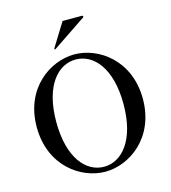

<svg xmlns="http://www.w3.org/2000/svg" viewBox="-137 -1073 1065 1197"><g transform="rotate(-15 395.0 -474.5)"><path d="M291 -805C289 -804 289 -804 288 -804C286 -804 284 -807 284 -808C284 -809 284 -809 285 -811L379 -963H504C508 -963 511 -960 511 -957C511 -955 510 -953 508 -951ZM395 14C550 14 737 -113 737 -365C737 -616 550 -743 395 -743C239 -743 52 -616 52 -365C52 -113 239 14 395 14ZM395 -18C280 -18 178 -130 178 -365C178 -598 280 -710 395 -710C510 -710 612 -598 612 -365C612 -130 509 -18 395 -18Z"/></g></svg>

Font: Shippori Mincho OTF SemiBold
Style: Regular
Weight: 600
Designer: FONTDASU
Foundry: FONTDASU / Google Inc. / but / Adobe
Version: Version 3.300;hotconv 1.0.109;makeotfexe 2.5.65596